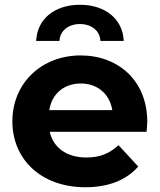

<svg xmlns="http://www.w3.org/2000/svg" viewBox="-20 -779 671 807"><path d="M316 -678C363 -678 400 -651 402 -607H500C496 -701 420 -759 316 -759C212 -759 136 -701 132 -607H230C232 -651 269 -678 316 -678ZM599 -267C599 -440 477 -546 319 -546C155 -546 32 -430 32 -269C32 -109 153 8 339 8C436 8 511 -22 561 -79L478 -169C441 -134 400 -117 343 -117C261 -117 204 -158 189 -225H596C597 -238 599 -255 599 -267ZM320 -428C390 -428 441 -384 452 -316H187C198 -385 249 -428 320 -428Z"/></svg>

Font: Talent SemiBold
Style: Bold
Weight: 700
Designer: Mike Powis
Version: Version 1.001;hotconv 1.0.109;makeotfexe 2.5.65596